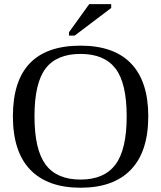

<svg xmlns="http://www.w3.org/2000/svg" viewBox="-20 -878 762 908"><path d="M143.1 -328.1Q143.1 -170.4 195.8 -99.6Q248.5 -28.8 360.8 -28.8Q472.7 -28.8 525.9 -99.6Q579.1 -170.4 579.1 -328.1Q579.1 -484.9 526.1 -554Q473.1 -623 360.8 -623Q248 -623 195.6 -554Q143.1 -484.9 143.1 -328.1ZM41 -328.1Q41 -662.1 360.8 -662.1Q519 -662.1 600.1 -577.4Q681.2 -492.7 681.2 -328.1Q681.2 -161.1 599.1 -75.7Q517.1 9.8 360.8 9.8Q205.1 9.8 123 -75.4Q41 -160.6 41 -328.1ZM306.2 -709.5V-725.6L401.9 -858.4H505.9V-840.3L333 -709.5Z"/></svg>

Font: Tinos
Style: Regular
Weight: 400
Designer: Steve Matteson
Foundry: Monotype Imaging Inc.
Version: Version 1.23